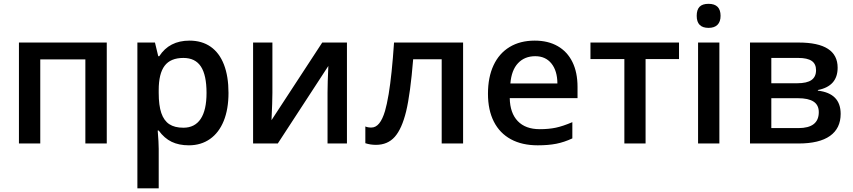

<svg xmlns="http://www.w3.org/2000/svg" viewBox="-20 -769 4572 1029"><path d="M81.5 -541H552.2V0H437.5V-450.7H195.8V0H81.5Z M716.3 -541H810.5L828.1 -467.8H833.5Q887.7 -551.3 995.6 -551.3Q1062 -551.3 1108.9 -518.6Q1155.8 -485.8 1180.2 -422.9Q1204.6 -359.9 1204.6 -271Q1204.6 -184.1 1179 -120.8Q1153.3 -57.6 1105.2 -23.9Q1057.1 9.8 992.2 9.8Q939 9.8 899.9 -9Q860.8 -27.8 830.6 -69.3H825.2Q830.6 -4.9 830.6 28.8V240.2H716.3ZM1086.9 -271Q1086.9 -366.7 1056.6 -412.6Q1026.4 -458.5 962.9 -458.5Q894 -458.5 862.3 -416.5Q830.6 -374.5 830.6 -286.1V-271Q830.6 -204.1 844.5 -163.3Q858.4 -122.6 887.2 -103.5Q916 -84.5 962.9 -84.5Q1023.9 -84.5 1055.4 -131.6Q1086.9 -178.7 1086.9 -271Z M1336.4 -541H1439.9V-271Q1439.9 -226.1 1435.1 -125L1707 -541H1839.4V0H1735.4V-273.9Q1735.4 -322.3 1739.7 -415.5L1468.8 0H1336.4Z M1938 -1.5V-91.3Q1950.7 -85.4 1970.2 -85.4Q1994.1 -85.4 2012.2 -107.7Q2030.3 -129.9 2043.5 -174.3Q2053.2 -207.5 2063 -264.6Q2080.1 -367.7 2091.8 -541H2461.9V0H2347.2V-451.2H2194.3Q2179.2 -266.1 2156.7 -172.4Q2133.8 -78.6 2095.7 -35.6Q2057.6 7.3 1995.1 7.3Q1964.4 7.3 1938 -1.5Z M2595.2 -266.6Q2595.2 -355 2625 -418.9Q2654.8 -482.9 2711.2 -517.1Q2767.6 -551.3 2845.7 -551.3Q2917.5 -551.3 2969 -521.7Q3020.5 -492.2 3047.9 -436.5Q3075.2 -380.9 3075.2 -303.2V-243.2H2711.9Q2713.4 -163.1 2754.9 -119.9Q2796.4 -76.7 2872.6 -76.7Q2920.9 -76.7 2959 -84.7Q2997.1 -92.8 3047.4 -114.3V-27.3Q3003.4 -6.8 2960.9 1.5Q2918.5 9.8 2861.8 9.8Q2777.8 9.8 2718 -22.7Q2658.2 -55.2 2626.7 -117.2Q2595.2 -179.2 2595.2 -266.6ZM2848.6 -467.8Q2791.5 -467.8 2756.3 -430.4Q2721.2 -393.1 2715.3 -321.8H2967.3Q2966.8 -389.6 2935.3 -428.7Q2903.8 -467.8 2848.6 -467.8Z M3326.2 -452.6H3144.5V-541H3619.1V-452.6H3439.9V0H3326.2Z M3835.4 0H3721.2V-541H3835.4ZM3713.9 -684.1Q3713.9 -716.8 3729.2 -732.7Q3744.6 -748.5 3777.3 -748.5Q3841.8 -748.5 3841.8 -684.1Q3841.8 -652.8 3825.4 -636.2Q3809.1 -619.6 3777.3 -619.6Q3713.9 -619.6 3713.9 -684.1Z M3999.5 -541H4260.7Q4469.2 -541 4469.2 -406.2Q4469.2 -307.1 4363.3 -286.6V-283.2Q4485.4 -269 4485.4 -158.7Q4485.4 -81.1 4428.2 -40.5Q4371.1 0 4259.8 0H3999.5ZM4368.2 -168Q4368.2 -206.1 4340.3 -224.4Q4312.5 -242.7 4256.3 -242.7H4113.8V-82.5H4258.8Q4368.2 -82.5 4368.2 -168ZM4353.5 -392.6Q4353.5 -426.8 4330.1 -442.6Q4306.6 -458.5 4258.3 -458.5H4113.8V-322.8H4251.5Q4304.7 -322.8 4329.1 -340.1Q4353.5 -357.4 4353.5 -392.6Z"/></svg>

Font: Viking Open Sans Light
Style: Bold
Weight: 600
Foundry: Ascender Corporation
Version: Version 2.001